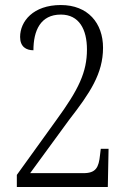

<svg xmlns="http://www.w3.org/2000/svg" viewBox="-20 -744 512 764"><path d="M47 0H409L412 -152H381L378 -127C373 -78 362 -55 312 -55H100L255 -267C338 -374 390 -451 390 -554C390 -652 330 -724 222 -724C112 -724 60 -659 60 -597C60 -558 84 -544 113 -544C113 -622 141 -686 222 -686C295 -686 326 -627 326 -547C326 -457 293 -388 204 -266L47 -48Z"/></svg>

Font: Noto Serif Georgian Condensed Light
Style: Regular
Weight: 300
Width: 3
Designer: Monotype Design Team, Akaki Razmadze
Foundry: Google LLC
Version: Version 2.003